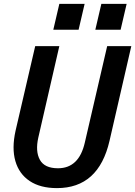

<svg xmlns="http://www.w3.org/2000/svg" viewBox="-20 -957 695 987"><path d="M273 10Q187 10 132.5 -26.5Q78 -63 59 -129Q40 -195 60 -285L161 -720H285L177 -250Q161 -179 185 -135.5Q209 -92 278 -92Q386 -92 416 -224L531 -720H655L543 -233Q487 10 273 10ZM470 -804 501 -937H631L600 -804ZM254 -804 285 -937H415L384 -804Z"/></svg>

Font: Instrument Sans SemiCondensed SemiBold Italic
Style: Regular
Weight: 600
Width: 4
Italic angle: -13°
Designer: Rodrigo Fuenzalida
Foundry: fragTYPE
Version: Version 1.000; ttfautohint (v1.8.4.7-5d5b);gftools[0.9.28]